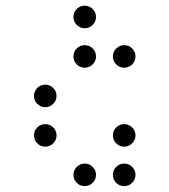

<svg xmlns="http://www.w3.org/2000/svg" viewBox="-20 -674 587 665"><path d="M312.5 -615.2Q312.5 -599.1 301 -587.6Q289.6 -576.2 273.4 -576.2Q257.3 -576.2 245.8 -587.6Q234.4 -599.1 234.4 -615.2Q234.4 -631.3 245.8 -642.8Q257.3 -654.3 273.4 -654.3Q289.6 -654.3 301 -642.8Q312.5 -631.3 312.5 -615.2ZM312.5 -478.5Q312.5 -462.4 301 -450.9Q289.6 -439.5 273.4 -439.5Q257.3 -439.5 245.8 -450.9Q234.4 -462.4 234.4 -478.5Q234.4 -494.6 245.8 -506.1Q257.3 -517.6 273.4 -517.6Q289.6 -517.6 301 -506.1Q312.5 -494.6 312.5 -478.5ZM449.2 -478.5Q449.2 -462.4 437.7 -450.9Q426.3 -439.5 410.2 -439.5Q394 -439.5 382.6 -450.9Q371.1 -462.4 371.1 -478.5Q371.1 -494.6 382.6 -506.1Q394 -517.6 410.2 -517.6Q426.3 -517.6 437.7 -506.1Q449.2 -494.6 449.2 -478.5ZM175.8 -341.8Q175.8 -325.7 164.3 -314.2Q152.8 -302.7 136.7 -302.7Q120.6 -302.7 109.1 -314.2Q97.7 -325.7 97.7 -341.8Q97.7 -357.9 109.1 -369.4Q120.6 -380.9 136.7 -380.9Q152.8 -380.9 164.3 -369.4Q175.8 -357.9 175.8 -341.8ZM175.8 -205.1Q175.8 -189 164.3 -177.5Q152.8 -166 136.7 -166Q120.6 -166 109.1 -177.5Q97.7 -189 97.7 -205.1Q97.7 -221.2 109.1 -232.7Q120.6 -244.1 136.7 -244.1Q152.8 -244.1 164.3 -232.7Q175.8 -221.2 175.8 -205.1ZM312.5 -68.4Q312.5 -52.2 301 -40.8Q289.6 -29.3 273.4 -29.3Q257.3 -29.3 245.8 -40.8Q234.4 -52.2 234.4 -68.4Q234.4 -84.5 245.8 -95.9Q257.3 -107.4 273.4 -107.4Q289.6 -107.4 301 -95.9Q312.5 -84.5 312.5 -68.4ZM449.2 -68.4Q449.2 -52.2 437.7 -40.8Q426.3 -29.3 410.2 -29.3Q394 -29.3 382.6 -40.8Q371.1 -52.2 371.1 -68.4Q371.1 -84.5 382.6 -95.9Q394 -107.4 410.2 -107.4Q426.3 -107.4 437.7 -95.9Q449.2 -84.5 449.2 -68.4ZM449.2 -205.1Q449.2 -189 437.7 -177.5Q426.3 -166 410.2 -166Q394 -166 382.6 -177.5Q371.1 -189 371.1 -205.1Q371.1 -221.2 382.6 -232.7Q394 -244.1 410.2 -244.1Q426.3 -244.1 437.7 -232.7Q449.2 -221.2 449.2 -205.1Z"/></svg>

Font: DatDot Light
Style: Regular
Weight: 300
Designer: GGBot
Version: 1.00